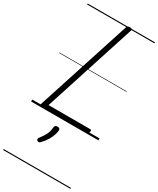

<svg xmlns="http://www.w3.org/2000/svg" viewBox="-360 -1114 1413 1714"><g transform="rotate(30 347.0 -257.5)"><path d="M108 0Q80 0 87 -23L402 -996Q405 -1006 411.5 -1010.5Q418 -1015 433 -1015Q447 -1015 453.5 -1010.5Q460 -1006 456 -995L151 -50H579Q590 -50 592 -44Q594 -38 590 -25Q587 -12 580.5 -6Q574 0 564 0ZM225 276Q217 270 216.5 262.5Q216 255 222 247Q241 222 255 200Q269 178 277.5 153.5Q286 129 288 99Q290 86 297.5 81Q305 76 317 76Q331 76 338 82.5Q345 89 344 101Q343 119 334 147Q325 175 306.5 206.5Q288 238 258 269Q251 277 242.5 280Q234 283 225 276ZM0 490H694V500H0ZM0 -20H694V0H0ZM0 -505H694V-500H0ZM0 -1010H694V-1000H0Z"/></g></svg>

Font: Playwrite RO Guides
Style: Regular
Weight: 400
Designer: Veronika Burian, José Scaglione
Foundry: TypeTogether
Version: Version 1.003